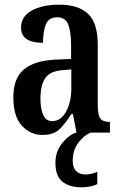

<svg xmlns="http://www.w3.org/2000/svg" viewBox="-20 -567 518 821"><path d="M161 10Q110 10 73.5 -29.5Q37 -69 37 -151Q37 -232 82 -270Q127 -308 218 -312L284 -315V-373Q284 -430 272 -461.5Q260 -493 224 -493Q189 -493 176.5 -463.5Q164 -434 164 -384Q70 -384 70 -449Q70 -497 116 -522Q162 -547 233 -547Q315 -547 356.5 -508Q398 -469 398 -375V-117Q398 -76 408.5 -61Q419 -46 447 -46H450V0H307L292 -79H285Q259 -38 234 -14Q209 10 161 10ZM203 -49Q240 -49 262.5 -89.5Q285 -130 285 -191V-270L247 -267Q194 -263 173.5 -233Q153 -203 153 -146Q153 -101 165 -75Q177 -49 203 -49ZM330 234Q276 234 246.5 209.5Q217 185 217 130Q217 81 245.5 45.5Q274 10 306 0H368Q341 10 316 42Q291 74 291 121Q291 151 306 165Q321 179 345 179Q369 179 396 168V220Q384 227 364 230.5Q344 234 330 234Z"/></svg>

Font: Noto Serif Tamil ExtraCondensed SemiBold
Style: Italic
Weight: 600
Width: 2
Italic angle: -12°
Designer: Indian Type Foundry, Tom Grace, and the Monotype Design Team
Foundry: Monotype Imaging Inc.
Version: Version 2.003; ttfautohint (v1.8.4.7-5d5b)